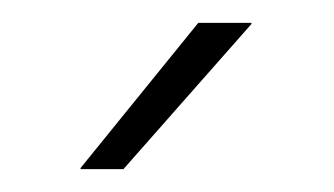

<svg xmlns="http://www.w3.org/2000/svg" viewBox="-20 -701 292 168"><path d="M153.5 -681H200V-680L88 -553H50.5V-554Z"/></svg>

Font: Anek Tamil ExtraLight
Style: Regular
Weight: 250
Version: Version 1.003